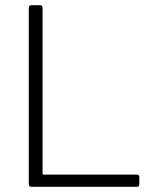

<svg xmlns="http://www.w3.org/2000/svg" viewBox="-20 -720 579 740"><path d="M101 -700H134Q144 -700 144 -690V-51Q144 -47 148 -47H507Q517 -47 517 -37V-10Q517 0 507 0H101Q91 0 91 -10V-690Q91 -700 101 -700Z"/></svg>

Font: Barlow Light
Style: Regular
Weight: 300
Designer: Jeremy Tribby
Foundry: Tribby Type
Version: Version 1.422